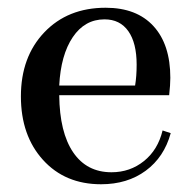

<svg xmlns="http://www.w3.org/2000/svg" viewBox="-20 -464 504 496"><path d="M241 12Q148 12 91 -51Q34 -114 34 -215Q34 -317 94.5 -380.5Q155 -444 253 -444Q333 -444 376.5 -396.5Q420 -349 420 -263Q420 -245 417 -218H133Q134 -122 169 -70.5Q204 -19 268 -19Q316 -19 352 -48Q388 -77 400 -127L421 -120Q404 -58 356.5 -23Q309 12 241 12ZM250 -414Q199 -414 168 -368Q137 -322 133 -243H329Q333 -267 333 -297Q333 -353 311.5 -383.5Q290 -414 250 -414Z"/></svg>

Font: Arapey
Style: Regular
Weight: 400
Designer: Eduardo Rodriguez Tunni
Foundry: Eduardo Rodriguez Tunni
Version: Version 4.000